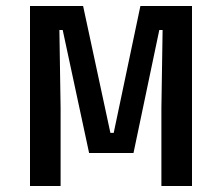

<svg xmlns="http://www.w3.org/2000/svg" viewBox="-20 -620 740 640"><path d="M80 0V-600H257L348 -177H359L448 -600H620V0H518V-260L522 -520H511L425 -110H277L189 -520H178L182 -260V0Z"/></svg>

Font: Martian Mono
Style: Regular
Weight: 400
Monospace: yes
Designer: Roman Shamin
Foundry: Evil Martians
Version: Version 1.000; ttfautohint (v1.8.4.7-5d5b)